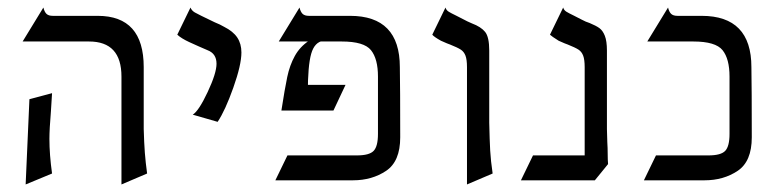

<svg xmlns="http://www.w3.org/2000/svg" viewBox="-20 -476 2073 509"><path d="M361 -298V-134Q362 -97 364 -71Q366 -45 370 -16L302 13V-273Q302 -366 216 -366H40L95 -456Q98 -444 103.5 -439Q109 -434 120 -434H239Q361 -434 361 -298ZM115 -181Q111 -133 111 -108Q111 -66 118 -16L48 13L58 -213L118 -229Z M507 -353Q502 -355 481.5 -364.5Q461 -374 450 -384L485 -456Q488 -448 496.5 -443Q505 -438 549 -417Q564 -411 574 -405Q598 -393 609 -376.5Q620 -360 620 -337Q620 -304 598.5 -243.5Q577 -183 557 -153L491 -172Q507 -182 530.5 -232Q554 -282 554 -307Q554 -334 530 -343Z M799 -368H838Q814 -365 805 -333.5Q796 -302 796 -229L726 -183Q735 -241 741.5 -272Q748 -303 761.5 -327.5Q775 -352 799 -368ZM896 -251 864 -183H726L757 -251ZM742 -64H926Q959 -64 970.5 -76Q982 -88 982 -121V-273Q982 -320 963.5 -343Q945 -366 886 -366H719L774 -456Q777 -444 782.5 -439Q788 -434 799 -434H908Q1040 -434 1040 -298Q1041 -243 1041 -112Q1041 -48 1003.5 -23Q966 2 916 2H710Z M1231 -414Q1255 -405 1266 -391.5Q1277 -378 1277 -342V-151Q1278 -104 1279.5 -77Q1281 -50 1286 -16L1218 13V-298Q1218 -318 1214 -328.5Q1210 -339 1201.5 -344.5Q1193 -350 1173 -358Q1169 -359 1149 -368Q1131 -378 1126 -384L1161 -456Q1163 -449 1169.5 -445Q1176 -441 1189.5 -434.5Q1203 -428 1210 -424Q1217 -420 1231 -414Z M1545 -64 1592 -41 1557 2H1361L1393 -64ZM1485 -358Q1481 -359 1461 -368Q1442 -380 1438 -384L1473 -456Q1475 -449 1481.5 -445Q1488 -441 1501.5 -434.5Q1515 -428 1522 -424Q1533 -418 1543 -415Q1560 -408 1569 -401.5Q1578 -395 1583.5 -381Q1589 -367 1589 -342V-134L1590 -99Q1591 -84 1591 -68Q1591 -52 1592 -41L1530 -57V-298Q1530 -318 1526 -328.5Q1522 -339 1513.5 -344.5Q1505 -350 1485 -358Z M1719 -64H1858Q1891 -64 1902.5 -76Q1914 -88 1914 -121V-273Q1914 -320 1895.5 -343Q1877 -366 1818 -366H1696L1751 -456Q1754 -444 1759.5 -439Q1765 -434 1776 -434H1840Q1972 -434 1972 -298Q1973 -243 1973 -112Q1973 -48 1935.5 -23Q1898 2 1848 2H1687Z"/></svg>

Font: BellefairVN
Style: Regular
Weight: 400
Designer: Nick Shinn, Liron Lavi Turkenic
Foundry: Shinntype
Version: Version 1.003